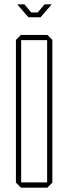

<svg xmlns="http://www.w3.org/2000/svg" viewBox="-20 -860 313 880"><path d="M77 -676V-700H197L220 -677V-676ZM76 0 53 -23V-24H196V0ZM53 -24V-677L76 -700H77V-24ZM196 0V-676H220V-23L197 0ZM110 -781 91 -803H185L166 -781ZM91 -803 60 -839V-840H92L123 -803ZM153 -803 184 -840H216V-839L185 -803Z"/></svg>

Font: Foldit Thin
Style: Regular
Weight: 100
Designer: Sophia Tai
Foundry: Sophia Tai
Version: Version 1.003